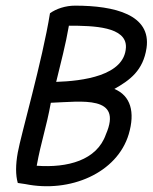

<svg xmlns="http://www.w3.org/2000/svg" viewBox="-20 -614 541 680"><path d="M43 -74C35 -30 35 6 43 34L70 38C228 70 395 -1 436 -139C459 -217 443 -275 385 -299C440 -330 487 -364 499 -444C516 -562 386 -594 246 -594C212 -594 179 -583 157 -567C130 -399 54 -136 43 -74ZM110 -27C126 -115 144 -161 160 -250C269 -254 416 -278 355 -138C323 -46 219 -19 110 -27ZM179 -324C195 -390 213 -458 224 -523C311 -523 429 -520 426 -446C421 -345 271 -327 179 -324Z"/></svg>

Font: Snowfall
Style: Obl
Weight: 400
Designer: Jasper
Foundry: Cannot Into Space Fonts
Version: Version 0.9